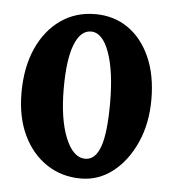

<svg xmlns="http://www.w3.org/2000/svg" viewBox="-42 -506 495 551"><g transform="rotate(5 206.0 -230.0)"><path d="M210.4 6.8Q154.8 6.8 111.6 -22Q68.4 -50.8 43.9 -102.5Q19.5 -154.3 19.5 -223.6Q19.5 -296.9 43.9 -351.6Q68.4 -406.2 111.6 -436.5Q154.8 -466.8 211.4 -466.8Q265.1 -466.8 305.9 -438.5Q346.7 -410.2 369.6 -358.4Q392.6 -306.6 392.6 -236.3Q392.6 -167 367.9 -112.1Q343.3 -57.1 302.2 -25.1Q261.2 6.8 210.4 6.8ZM218.3 -50.8Q247.1 -50.8 261.2 -90.1Q275.4 -129.4 275.4 -216.3Q275.4 -307.6 255.9 -361.8Q236.3 -416 203.1 -416Q172.9 -416 156 -373Q139.2 -330.1 139.2 -247.1Q139.2 -158.7 161.1 -104.7Q183.1 -50.8 218.3 -50.8Z"/></g></svg>

Font: Lateef
Style: Bold
Weight: 700
Designer: SIL International
Foundry: SIL International
Version: Version 4.200